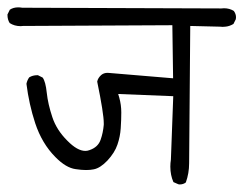

<svg xmlns="http://www.w3.org/2000/svg" viewBox="-20 -569 652 514"><path d="M460.9 -75.2Q470.7 -75.2 477.5 -80.6Q486.3 -105 486.3 -131.8L489.3 -499.5L568.8 -497.6Q572.8 -497.1 575.9 -497.1Q579.1 -497.1 583.5 -497.6Q594.2 -498.5 605 -504.9L611.3 -517.6Q611.8 -519.5 611.8 -522.9Q611.8 -531.7 606 -539.6Q594.7 -546.9 579.6 -546.9L572.8 -546.4L39.6 -548.3Q33.7 -549.3 28.8 -549.3Q15.6 -549.3 6.3 -543L0 -530.3Q0 -529.3 0 -528.8Q0 -516.6 5.9 -507.3Q18.6 -499 35.2 -499Q35.2 -499 41.5 -499.5L441.4 -501.5L443.4 -359.4L274.9 -373.5Q271 -374 268.1 -374Q257.8 -374 251 -368.2Q242.2 -360.4 240.2 -350.6Q257.8 -265.1 257.8 -239.3Q257.8 -236.8 257.8 -234.9Q255.9 -213.4 249.5 -195.3Q242.7 -174.8 219.2 -167Q213.9 -165 208.5 -165Q187 -165 160.2 -192.4Q131.3 -221.2 120.1 -255.4Q108.4 -290.5 105.2 -320.6Q102.1 -350.6 94.2 -361.3L81.5 -367.7Q80.6 -367.7 80.1 -367.7Q67.4 -367.7 58.1 -361.8Q52.7 -354 50.8 -344.7Q57.6 -290 74.2 -239.3Q92.3 -184.6 128.4 -148.4Q156.7 -119.6 182.6 -116.2Q198.2 -113.8 210.2 -113.8Q222.2 -113.8 231 -115.7Q248.5 -119.1 267.6 -139.2Q287.1 -160.2 294.4 -181.9Q301.8 -203.6 303.2 -225.8Q304.7 -248 304.7 -268.1Q304.7 -288.1 299.3 -307.6L296.4 -317.4L443.8 -311.5L437.5 -141.6Q436 -132.3 436 -123Q436 -100.1 444.3 -81.5L457.5 -75.7Q459.5 -75.2 460.9 -75.2Z"/></svg>

Font: Bakudai
Style: ExtraLight
Weight: 200
Version: Version 1.48